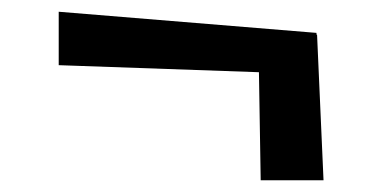

<svg xmlns="http://www.w3.org/2000/svg" viewBox="-20 -364 651 327"><path d="M531 -57H424L421 -241L80 -253V-344L519 -308V-305H520Z"/></svg>

Font: OpenDyslexic
Style: Regular
Weight: 400
Designer: Abbie Gonzalez
Version: Version 0.920;hotconv 1.0.109;makeotfexe 2.5.65596